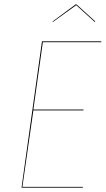

<svg xmlns="http://www.w3.org/2000/svg" viewBox="-20 -872 491 892"><path d="M450 -676H179L135 -363H368V-359H135L84 -4H365V0H80L175 -680H451ZM224 -772 332 -852H335L423 -772L420 -770L334 -848L226 -770Z"/></svg>

Font: Fira Sans Condensed Four
Style: Italic
Weight: 100
Width: 3
Italic angle: -8°
Designer: bBox Type GmbH & Carrois Corporate GbR & Edenspiekermann AG
Foundry: bBox Type GmbH & Carrois Corporate GbR & Edenspiekermann AG
Version: Version 4.301